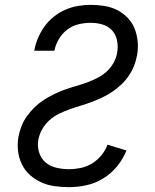

<svg xmlns="http://www.w3.org/2000/svg" viewBox="-20 -763 640 791"><path d="M264 8Q235 8 205.5 4Q176 0 150.5 -11.5Q125 -23 104 -41.5Q83 -60 70.5 -85.5Q58 -111 54.5 -140Q51 -169 56 -199Q60 -221 68.5 -243Q77 -265 91 -284.5Q105 -304 122.5 -321Q140 -338 160 -351Q180 -364 201.5 -374.5Q223 -385 245 -393Q267 -401 290 -407.5Q313 -414 335 -422Q357 -430 378.5 -440.5Q400 -451 418 -467Q436 -483 448 -504.5Q460 -526 463 -548Q467 -573 462 -597Q457 -621 441.5 -638Q426 -655 402.5 -662Q379 -669 354 -669Q329 -669 303.5 -663Q278 -657 257 -641Q236 -625 222.5 -602Q209 -579 204 -554H121Q126 -581 136.5 -606Q147 -631 163 -653.5Q179 -676 201.5 -694Q224 -712 249.5 -723Q275 -734 301.5 -738.5Q328 -743 354 -743Q382 -743 410 -738.5Q438 -734 462 -722Q486 -710 505 -690.5Q524 -671 534 -646.5Q544 -622 547 -593.5Q550 -565 545 -537Q541 -514 532.5 -492.5Q524 -471 510.5 -451Q497 -431 479.5 -414.5Q462 -398 442 -384.5Q422 -371 400.5 -361Q379 -351 356.5 -342.5Q334 -334 312 -327.5Q290 -321 267.5 -313Q245 -305 223.5 -294.5Q202 -284 184 -268Q166 -252 154 -231Q142 -210 138 -187Q133 -161 141 -135.5Q149 -110 167.5 -94Q186 -78 212 -72Q238 -66 264 -66Q288 -66 312.5 -71Q337 -76 359 -89.5Q381 -103 397.5 -123Q414 -143 423 -167L501 -143Q487 -108 462.5 -78Q438 -48 405.5 -28Q373 -8 336.5 0Q300 8 264 8Z"/></svg>

Font: Iosevka Curly Extended
Style: Italic
Weight: 400
Width: 7
Italic angle: -9°
Monospace: yes
Designer: Belleve Invis
Foundry: Belleve Invis
Version: Version 11.1.0; ttfautohint (v1.8.3)